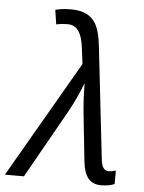

<svg xmlns="http://www.w3.org/2000/svg" viewBox="-111 -810 649 863"><g transform="rotate(5 213.0 -378.0)"><path d="M167 -698.2Q137.2 -698.2 113.8 -692.9L104 -757.8Q134.8 -766.1 175.8 -766.1Q216.8 -766.1 245.8 -751.5Q274.9 -736.8 290.5 -705.8Q306.2 -674.8 313 -616.2L371.1 -104Q376.5 -56.2 404.8 -56.2Q421.4 -56.2 438 -62V-1Q414.1 9.8 377 9.8Q339.8 9.8 319.6 -14.4Q299.3 -38.6 293.9 -89.8L272.9 -288.1Q264.2 -362.8 264.2 -440.9Q237.3 -371.6 205.1 -313L28.8 0H-57.1L247.1 -525.9L237.8 -598.1Q226.6 -698.2 167 -698.2Z"/></g></svg>

Font: OpenSans-Italic
Style: Italic
Weight: 400
Italic angle: -12°
Foundry: Ascender Corporation
Version: Version 1.10